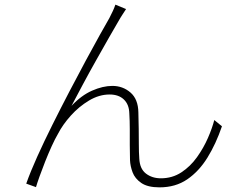

<svg xmlns="http://www.w3.org/2000/svg" viewBox="-20 -781 1040 827"><path d="M523 -742Q518 -734 509 -720.5Q500 -707 491 -691Q476 -666 450.5 -621Q425 -576 394.5 -522Q364 -468 336 -415.5Q308 -363 288 -325Q330 -370 376.5 -390.5Q423 -411 464 -411Q509 -411 542 -382.5Q575 -354 576 -297Q577 -262 577.5 -226.5Q578 -191 578 -158Q578 -125 580 -98Q582 -54 608.5 -33.5Q635 -13 673 -13Q722 -13 761 -38.5Q800 -64 828.5 -104Q857 -144 875.5 -186.5Q894 -229 903 -264L936 -237Q910 -161 873.5 -102Q837 -43 786.5 -8.5Q736 26 667 26Q616 26 588.5 7Q561 -12 551 -39Q541 -66 540 -91Q539 -122 539 -156Q539 -190 539 -225Q539 -260 537 -293Q536 -331 513.5 -352.5Q491 -374 452 -374Q407 -374 363.5 -348Q320 -322 285 -283Q250 -244 230 -205Q217 -183 202.5 -151Q188 -119 174.5 -85Q161 -51 150.5 -21.5Q140 8 135 25L93 10Q111 -41 140.5 -106.5Q170 -172 206 -244Q242 -316 279 -387Q316 -458 350 -521Q384 -584 410.5 -631.5Q437 -679 451 -703Q459 -719 465.5 -732.5Q472 -746 477 -761Z"/></svg>

Font: Noto Sans SC Thin ExtraLight
Style: Regular
Weight: 250
Version: Version 2.004-H2;hotconv 1.0.118;makeotfexe 2.5.65603